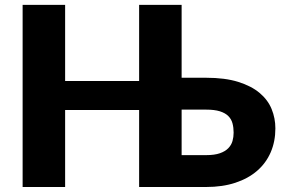

<svg xmlns="http://www.w3.org/2000/svg" viewBox="-20 -748 1134 768"><path d="M804.5 -127.5Q838 -127.5 859.5 -135Q881 -142.5 893.2 -155.2Q905.5 -168 910 -184Q914.5 -200 914.5 -217.5Q914.5 -237.5 910 -254.5Q905.5 -271.5 893.2 -283.8Q881 -296 859.5 -302.8Q838 -309.5 804.5 -309.5H706.5V-127.5ZM804.5 -437Q880 -437 932.8 -420.5Q985.5 -404 1018.5 -376.2Q1051.5 -348.5 1066.5 -311.8Q1081.5 -275 1081.5 -234.5Q1081.5 -182 1062.8 -138.8Q1044 -95.5 1008.5 -64.8Q973 -34 921.5 -17Q870 0 804.5 0H536.5V-308H240.5V0H70.5V-728.5H240.5V-424H536.5V-728.5H706.5V-437Z"/></svg>

Font: Lato ExtraBold
Style: Regular
Weight: 800
Designer: Lukasz Dziedzic with Adam Twardoch and Botio Nikoltchev
Foundry: tyPoland Lukasz Dziedzic
Version: Version 2.015; 2015-08-06; http://www.latofonts.com/